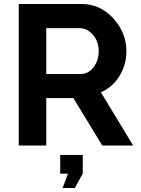

<svg xmlns="http://www.w3.org/2000/svg" viewBox="-20 -730 705 963"><path d="M355 213H294L321 141H282V47H395V141ZM212 0H74V-710H388Q483 -710 548.5 -637.5Q614 -565 614 -474Q614 -405 579 -348.5Q544 -292 486 -267L648 0H493L348 -238H212ZM212 -589V-359H385Q423 -359 449 -392.5Q475 -426 475 -474Q475 -522 446 -555.5Q417 -589 379 -589Z"/></svg>

Font: Raleway
Style: Bold
Weight: 700
Designer: Matt McInerney, Pablo Impallari, Rodrigo Fuenzalida
Foundry: Matt McInerney, Pablo Impallari, Rodrigo Fuenzalida
Version: Version 3.000